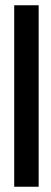

<svg xmlns="http://www.w3.org/2000/svg" viewBox="-20 -640 193 730"><path d="M34 70H127V-620H34Z"/></svg>

Font: Charger Pro
Style: ExBdSuExt
Weight: 400
Designer: Jasper
Foundry: Cannot Into Space Fonts
Version: Version 1.09